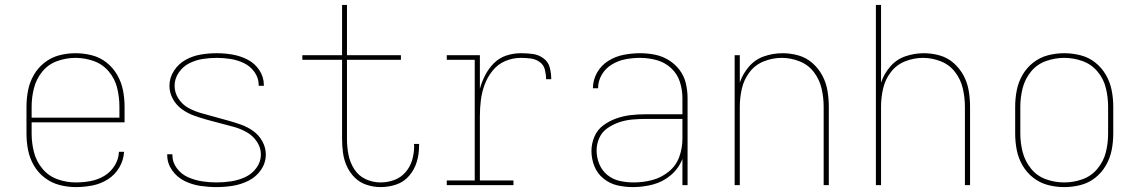

<svg xmlns="http://www.w3.org/2000/svg" viewBox="-20 -755 4648 783"><path d="M289 8Q323 8 356.5 1.5Q390 -5 419.5 -23.5Q449 -42 466.5 -72Q484 -102 486 -136H465Q464 -106 447.5 -79.5Q431 -53 405 -37.5Q379 -22 349 -16.5Q319 -11 289 -11Q251 -11 214.5 -24Q178 -37 153 -67Q128 -97 118.5 -134.5Q109 -172 109 -210V-256H488V-320Q488 -354 481.5 -387Q475 -420 458 -449.5Q441 -479 414.5 -500Q388 -521 355 -529.5Q322 -538 288 -538Q254 -538 221.5 -529.5Q189 -521 162 -500Q135 -479 118 -449.5Q101 -420 94.5 -387Q88 -354 88 -320V-210Q88 -176 94.5 -143Q101 -110 118 -80.5Q135 -51 162.5 -30Q190 -9 223 -0.5Q256 8 289 8ZM109 -275V-320Q109 -358 118.5 -395.5Q128 -433 152.5 -463Q177 -493 213.5 -506Q250 -519 288 -519Q326 -519 362.5 -506Q399 -493 424 -463Q449 -433 458 -395.5Q467 -358 467 -320V-275Z M863 8Q897 8 930.5 2.5Q964 -3 994.5 -18.5Q1025 -34 1044.5 -62.5Q1064 -91 1064 -125Q1064 -153 1050 -178.5Q1036 -204 1013 -220.5Q990 -237 963.5 -246.5Q937 -256 909.5 -263.5Q882 -271 855 -278.5Q828 -286 801 -293.5Q774 -301 749 -314.5Q724 -328 708 -352.5Q692 -377 692 -405Q692 -434 709 -459Q726 -484 752 -497Q778 -510 806.5 -514.5Q835 -519 864 -519Q892 -519 920.5 -514.5Q949 -510 975 -497.5Q1001 -485 1018 -461Q1035 -437 1035 -408V-405H1056V-409Q1056 -441 1037.5 -469Q1019 -497 989.5 -512Q960 -527 928 -532.5Q896 -538 864 -538Q831 -538 798.5 -532.5Q766 -527 737 -511Q708 -495 689.5 -466.5Q671 -438 671 -405Q671 -377 685 -351.5Q699 -326 722 -309.5Q745 -293 771.5 -283.5Q798 -274 825 -266.5Q852 -259 879.5 -252Q907 -245 934 -237.5Q961 -230 986 -216Q1011 -202 1027.5 -177.5Q1044 -153 1044 -125Q1044 -95 1025.5 -70Q1007 -45 979.5 -32.5Q952 -20 922.5 -15.5Q893 -11 863 -11Q834 -11 804.5 -15.5Q775 -20 747.5 -32Q720 -44 701.5 -68.5Q683 -93 683 -123V-126H662V-122Q662 -89 682 -60.5Q702 -32 732.5 -17Q763 -2 796.5 3Q830 8 863 8Z M1532 8Q1565 8 1596 -2.5Q1627 -13 1648.5 -38Q1670 -63 1679.5 -94.5Q1689 -126 1689 -159Q1689 -163 1689 -168H1668Q1669 -164 1669 -160Q1669 -131 1661 -103Q1653 -75 1634 -53Q1615 -31 1588 -21Q1561 -11 1532 -11Q1500 -11 1471 -24.5Q1442 -38 1424.5 -65.5Q1407 -93 1401 -124.5Q1395 -156 1395 -188V-511H1615V-530H1395V-735H1375V-530H1213V-511H1375V-188Q1375 -159 1379 -130.5Q1383 -102 1395 -76Q1407 -50 1427.5 -30Q1448 -10 1476 -1Q1504 8 1532 8Z M1802 0H2074V-19H1937V-281Q1937 -314 1941 -346.5Q1945 -379 1956.5 -410Q1968 -441 1989 -467Q2010 -493 2040.5 -506Q2071 -519 2104 -519Q2124 -519 2144 -516.5Q2164 -514 2180.5 -502.5Q2197 -491 2202 -471Q2207 -451 2207 -432H2228Q2228 -456 2222 -479.5Q2216 -503 2196 -517.5Q2176 -532 2152 -535Q2128 -538 2104 -538Q2074 -538 2045 -528.5Q2016 -519 1994.5 -497.5Q1973 -476 1959 -449Q1945 -422 1937 -393V-530H1802V-511H1916V-19H1802Z M2561 8Q2602 8 2642.5 -2.5Q2683 -13 2715.5 -40.5Q2748 -68 2763 -107V0H2784V-355Q2784 -385 2777 -415Q2770 -445 2751.5 -469.5Q2733 -494 2707 -510Q2681 -526 2651 -532Q2621 -538 2590 -538Q2557 -538 2523.5 -531.5Q2490 -525 2461 -507Q2432 -489 2415 -459Q2398 -429 2398 -395H2419Q2419 -425 2434.5 -451Q2450 -477 2476 -492.5Q2502 -508 2531.5 -513.5Q2561 -519 2590 -519Q2624 -519 2657.5 -510Q2691 -501 2716.5 -477.5Q2742 -454 2752.5 -421.5Q2763 -389 2763 -355V-289H2611Q2581 -289 2551.5 -285.5Q2522 -282 2493.5 -272Q2465 -262 2440.5 -244Q2416 -226 2404 -197.5Q2392 -169 2392 -139Q2392 -107 2404 -77Q2416 -47 2441.5 -26.5Q2467 -6 2498 1Q2529 8 2561 8ZM2564 -11Q2536 -11 2508 -17Q2480 -23 2457.5 -41Q2435 -59 2424 -86Q2413 -113 2413 -141Q2413 -168 2424 -192.5Q2435 -217 2457.5 -232.5Q2480 -248 2505.5 -256.5Q2531 -265 2558 -267.5Q2585 -270 2611 -270H2763V-189Q2763 -151 2750 -115Q2737 -79 2706.5 -54.5Q2676 -30 2639 -20.5Q2602 -11 2564 -11Z M2976 0H2997V-320Q2997 -357 3005.5 -394Q3014 -431 3037 -461Q3060 -491 3095.5 -505Q3131 -519 3168 -519Q3205 -519 3240.5 -505Q3276 -491 3299 -461Q3322 -431 3330.5 -394Q3339 -357 3339 -320V0H3360V-320Q3360 -353 3354.5 -385.5Q3349 -418 3333.5 -447Q3318 -476 3293 -498Q3268 -520 3236 -529Q3204 -538 3172 -538Q3133 -538 3096.5 -525.5Q3060 -513 3034.5 -483.5Q3009 -454 2997 -418V-530H2976Z M3552 0H3573V-320Q3573 -357 3581.5 -394Q3590 -431 3613 -461Q3636 -491 3671.5 -505Q3707 -519 3744 -519Q3781 -519 3816.5 -505Q3852 -491 3875 -461Q3898 -431 3906.5 -394Q3915 -357 3915 -320V0H3936V-320Q3936 -353 3930.5 -385.5Q3925 -418 3909.5 -447Q3894 -476 3869 -498Q3844 -520 3812 -529Q3780 -538 3748 -538Q3709 -538 3672.5 -525.5Q3636 -513 3610.5 -483.5Q3585 -454 3573 -418V-735H3552Z M4320 8Q4354 8 4387 -0.5Q4420 -9 4446.5 -30Q4473 -51 4490 -80.5Q4507 -110 4513.5 -143Q4520 -176 4520 -210V-320Q4520 -354 4513.5 -387Q4507 -420 4490 -449.5Q4473 -479 4446.5 -500Q4420 -521 4387 -529.5Q4354 -538 4320 -538Q4286 -538 4253.5 -529.5Q4221 -521 4194 -500Q4167 -479 4150 -449.5Q4133 -420 4126.5 -387Q4120 -354 4120 -320V-210Q4120 -176 4126.5 -143Q4133 -110 4150 -80.5Q4167 -51 4194 -30Q4221 -9 4253.5 -0.5Q4286 8 4320 8ZM4320 -11Q4282 -11 4245.5 -24Q4209 -37 4184.5 -67.5Q4160 -98 4150.5 -135Q4141 -172 4141 -210V-320Q4141 -358 4150.5 -395.5Q4160 -433 4184.5 -463Q4209 -493 4245.5 -506Q4282 -519 4320 -519Q4358 -519 4394.5 -506Q4431 -493 4456 -463Q4481 -433 4490 -395.5Q4499 -358 4499 -320V-210Q4499 -172 4490 -135Q4481 -98 4456 -67.5Q4431 -37 4394.5 -24Q4358 -11 4320 -11Z"/></svg>

Font: Iosevka Sparkle Thin
Style: Regular
Weight: 100
Designer: Belleve Invis
Foundry: Belleve Invis
Version: Version 4.5.0; ttfautohint (v1.8.3)